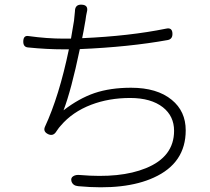

<svg xmlns="http://www.w3.org/2000/svg" viewBox="-20 -785 904 825"><path d="M316 15Q293 13 287 -6Q283 -21 295 -28Q306 -35 324 -33Q498 -18 606 -62Q728 -111 728 -223Q728 -286 680 -324Q629 -364 539 -364Q448 -364 372 -335Q291 -304 241 -245Q234 -238 224 -223L222 -220Q209 -199 188 -208Q164 -219 173 -240Q234 -371 276 -573H255Q180 -573 102 -581Q80 -582 80 -606Q80 -634 103 -630Q182 -619 254 -619H285Q292 -658 298 -696Q300 -710 302 -736Q302 -766 330 -765Q362 -764 353 -732Q350 -720 347 -696Q346 -693 346 -691Q339 -649 333 -621Q537 -630 694 -662Q721 -668 721 -639Q721 -617 701 -613Q535 -583 323 -574Q286 -397 253 -311Q319 -362 386 -385Q454 -408 543 -408Q655 -408 718 -356Q778 -307 778 -225Q778 -84 641 -22Q519 34 316 15Z"/></svg>

Font: GenSenRounded TW L
Style: Regular
Weight: 300
Version: Version 1.501;PS 1;hotconv 16.6.51;makeotf.lib2.5.65220